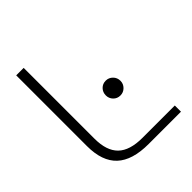

<svg xmlns="http://www.w3.org/2000/svg" viewBox="-194 -823 945 945"><g transform="rotate(-45 278.5 -350.0)"><path d="M73 -207V-700H125V-207Q125 -123 166 -83Q207 -43 295 -43H520V0H295Q182 0 127.5 -51Q73 -102 73 -207ZM315 -318Q315 -340 329.5 -355Q344 -370 366 -370Q387 -370 402 -355Q417 -340 417 -318Q417 -297 402 -282Q387 -267 366 -267Q344 -267 329.5 -282Q315 -297 315 -318Z"/></g></svg>

Font: KoHo Light
Style: Regular
Weight: 300
Version: Version 1.000; ttfautohint (v1.6)